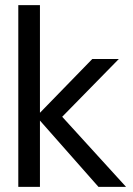

<svg xmlns="http://www.w3.org/2000/svg" viewBox="-20 -725 517 745"><path d="M362 0 121 -273 338 -496H441L193 -243V-303L469 0ZM51 0V-705H135V0Z"/></svg>

Font: DM Sans 36pt
Style: Regular
Weight: 400
Designer: Colophon Foundry, Jonny Pinhorn
Foundry: Colophon Foundry
Version: Version 4.004;gftools[0.9.30]